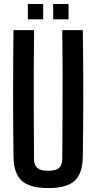

<svg xmlns="http://www.w3.org/2000/svg" viewBox="-20 -954 492 982"><path d="M226.5 8Q132.5 8 91.5 -29.2Q50.5 -66.5 49 -152Q47 -314.5 47 -476.2Q47 -638 49 -800H154.5Q153 -692 152.5 -581.2Q152 -470.5 152.8 -360Q153.5 -249.5 154 -141Q154 -109.5 171.2 -95Q188.5 -80.5 226.5 -80.5Q264.5 -80.5 281.5 -95Q298.5 -109.5 298.5 -141Q299 -249.5 299.8 -360Q300.5 -470.5 300.2 -581.2Q300 -692 298.5 -800H403.5Q406 -638 406 -476.2Q406 -314.5 403.5 -152Q402.5 -66.5 361.5 -29.2Q320.5 8 226.5 8ZM252 -855V-933.5H330.5V-855ZM122.5 -855V-933.5H201V-855Z"/></svg>

Font: Big Shoulders Medium
Style: Regular
Weight: 500
Designer: Patric King
Foundry: XO Type Co
Version: Version 2.002